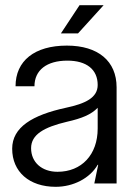

<svg xmlns="http://www.w3.org/2000/svg" viewBox="-20 -708 507 741"><path d="M195 13C263 13 327 -20 357 -72H359L344 0H430V-371C430 -472 359 -532 238 -532C113 -532 40 -473 40 -375H113C113 -437 160 -474 240 -474C314 -474 357 -440 357 -380C357 -331 310 -308 234 -292C105 -264 27 -217 27 -134C27 -45 93 13 195 13ZM100 -136C100 -189 150 -217 238 -238C296 -251 332 -266 357 -292V-212C357 -111 295 -45 202 -45C141 -45 100 -82 100 -136ZM215 -579H281L380 -688H287Z"/></svg>

Font: Non Bureau Light
Style: Regular
Weight: 300
Designer: Jona Saucedo
Foundry: Non Foundry
Version: Version 1.000;FEAKit 1.0